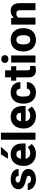

<svg xmlns="http://www.w3.org/2000/svg" viewBox="1663 -2453 800 4166"><g transform="rotate(-90 2063.0 -370.0)"><path d="M39.6 -372.1Q39.6 -417 65.2 -455.1Q90.8 -493.2 139.4 -515.6Q188 -538.1 253.4 -538.1Q321.8 -538.1 372.8 -516.4Q423.8 -494.6 451.4 -455.8Q479 -417 479 -366.7H326.7Q326.7 -397.9 308.8 -415Q291 -432.1 252.9 -432.1Q222.2 -432.1 203.4 -417.5Q184.6 -402.8 184.6 -379.9Q184.6 -357.4 206.1 -343.5Q227.5 -329.6 277.8 -320.3Q339.8 -309.1 383.5 -290.5Q427.2 -272 453.4 -238.5Q479.5 -205.1 479.5 -152.8Q479.5 -106.4 451.7 -69.3Q423.8 -32.2 372.6 -11.2Q321.3 9.8 253.4 9.8Q182.1 9.8 129.6 -16.4Q77.1 -42.5 49.8 -83.7Q22.5 -125 22.5 -168.9H166Q167.5 -132.8 192.4 -114.7Q217.3 -96.7 256.8 -96.7Q293 -96.7 312.7 -110.6Q332.5 -124.5 332.5 -147.9Q332.5 -162.6 323.5 -172.9Q314.5 -183.1 291.5 -191.9Q268.6 -200.7 226.1 -210Q139.6 -228.5 89.6 -267.6Q39.6 -306.6 39.6 -372.1Z M546.4 0ZM1033.2 -214.4H701.7Q710.4 -167.5 742.2 -140.4Q773.9 -113.3 823.2 -113.3Q861.3 -113.3 893.6 -127Q925.8 -140.6 948.7 -169.4L1020.5 -84Q992.7 -44.4 939 -17.3Q885.3 9.8 813.5 9.8Q731.9 9.8 671.4 -24.7Q610.8 -59.1 578.6 -117.7Q546.4 -176.3 546.4 -246.6V-265.1Q546.4 -343.8 576.2 -405.5Q606 -467.3 662.4 -502.7Q718.8 -538.1 796.9 -538.1Q871.6 -538.1 924.8 -506.6Q978 -475.1 1005.6 -416.7Q1033.2 -358.4 1033.2 -279.3ZM883.8 -327.6Q883.8 -368.7 861.6 -391.8Q839.4 -415 795.9 -415Q718.3 -415 702.1 -315.4H883.8ZM960.9 -750.5 825.2 -598.1H701.7L797.4 -750.5Z M1114.7 0V-750H1267.6V0Z M1845.7 -214.4H1514.2Q1522.9 -167.5 1554.7 -140.4Q1586.4 -113.3 1635.7 -113.3Q1673.8 -113.3 1706.1 -127Q1738.3 -140.6 1761.2 -169.4L1833 -84Q1805.2 -44.4 1751.5 -17.3Q1697.8 9.8 1626 9.8Q1544.4 9.8 1483.9 -24.7Q1423.3 -59.1 1391.1 -117.7Q1358.9 -176.3 1358.9 -246.6V-265.1Q1358.9 -343.8 1388.7 -405.5Q1418.5 -467.3 1474.9 -502.7Q1531.2 -538.1 1609.4 -538.1Q1684.1 -538.1 1737.3 -506.6Q1790.5 -475.1 1818.1 -416.7Q1845.7 -358.4 1845.7 -279.3ZM1696.3 -327.6Q1696.3 -368.7 1674.1 -391.8Q1651.9 -415 1608.4 -415Q1530.8 -415 1514.6 -315.4H1696.3Z M2364.7 -186.5Q2364.7 -129.4 2335.4 -84.7Q2306.2 -40 2255.9 -15.1Q2205.6 9.8 2143.6 9.8Q2064 9.8 2008.5 -24.9Q1953.1 -59.6 1925.5 -119.9Q1897.9 -180.2 1897.9 -257.8V-270Q1897.9 -347.7 1925.5 -408.2Q1953.1 -468.8 2008.3 -503.4Q2063.5 -538.1 2143.1 -538.1Q2208.5 -538.1 2258.5 -512.9Q2308.6 -487.8 2336.7 -440.2Q2364.7 -392.6 2364.7 -327.6H2221.7Q2221.2 -366.2 2200 -390.6Q2178.7 -415 2139.6 -415Q2087.9 -415 2069.1 -376.2Q2050.3 -337.4 2050.3 -270V-257.8Q2050.3 -189 2069.1 -151.1Q2087.9 -113.3 2140.6 -113.3Q2177.2 -113.3 2199.2 -133.1Q2221.2 -152.8 2221.7 -186.5Z M2714.8 -118.7V-3.9Q2674.8 9.8 2626 9.8Q2549.3 9.8 2508.5 -28.8Q2467.8 -67.4 2467.8 -150.4V-417.5H2395.5V-528.3H2467.8V-659.2H2620.1V-528.3H2708.5V-417.5H2620.1V-168.9Q2620.1 -137.7 2632.3 -126.5Q2644.5 -115.2 2673.8 -115.2Q2696.8 -115.2 2714.8 -118.7Z M2949.7 -664.6Q2949.7 -630.4 2926.3 -608.6Q2902.8 -586.9 2864.7 -586.9Q2826.7 -586.9 2803.5 -608.6Q2780.3 -630.4 2780.3 -664.6Q2780.3 -699.2 2803.5 -720.9Q2826.7 -742.7 2864.7 -742.7Q2902.8 -742.7 2926.3 -720.9Q2949.7 -699.2 2949.7 -664.6ZM2789.1 0V-528.3H2941.9V0Z M3281.7 -538.1Q3361.3 -538.1 3418.5 -503.4Q3475.6 -468.8 3505.1 -408Q3534.7 -347.2 3534.7 -269V-258.8Q3534.7 -181.2 3505.1 -120.1Q3475.6 -59.1 3418.7 -24.7Q3361.8 9.8 3282.7 9.8Q3203.1 9.8 3146 -24.7Q3088.9 -59.1 3059.3 -119.9Q3029.8 -180.7 3029.8 -258.8V-269Q3029.8 -346.7 3059.3 -407.7Q3088.9 -468.8 3145.8 -503.4Q3202.6 -538.1 3281.7 -538.1ZM3282.7 -113.3Q3335 -113.3 3358.6 -152.8Q3382.3 -192.4 3382.3 -258.8V-269Q3382.3 -334.5 3358.6 -374.8Q3335 -415 3281.7 -415Q3229.5 -415 3205.8 -374.8Q3182.1 -334.5 3182.1 -269V-258.8Q3182.1 -191.9 3205.8 -152.6Q3229.5 -113.3 3282.7 -113.3Z M4077.6 -333.5V0H3924.8V-334.5Q3924.8 -380.4 3905.5 -397.7Q3886.2 -415 3845.2 -415Q3791 -415 3764.2 -371.1V0H3612.3V-528.3H3754.9L3760.3 -467.3Q3787.6 -502 3825.9 -520Q3864.3 -538.1 3911.1 -538.1Q3990.2 -538.1 4033.9 -490.2Q4077.6 -442.4 4077.6 -333.5Z"/></g></svg>

Font: Heebo ExtraBold
Style: Regular
Weight: 800
Designer: Oded Ezer
Foundry: Meir Sadan
Version: Version 2.001; ttfautohint (v1.5.14-ce02) -l 8 -r 50 -G 200 